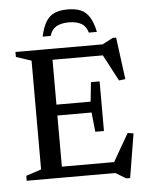

<svg xmlns="http://www.w3.org/2000/svg" viewBox="-60 -922 774 1004"><g transform="rotate(-5 327.0 -420.5)"><path d="M467 -484.5V-354V-224H421.5L411 -326H169.5V-383H411L421.5 -484.5ZM602 -484.5 568.5 -480.5 485 -639 519.5 -618.5H169.5V-676H499.5L555 -705H573ZM493.5 -36 589.5 -203 620 -198 582 33H562L507 0H169.5V-57.5H521.5ZM42 0V-26L122 -52.5V-623.5L42 -650V-676H231.5V0ZM333 -806Q293 -806 267.5 -791.5Q242 -777 233 -743.5H190.5Q201.5 -793.5 219.2 -822Q237 -850.5 264.8 -862.2Q292.5 -874 333 -874Q374 -874 401.5 -862.2Q429 -850.5 447 -822Q465 -793.5 475.5 -743.5H433Q424 -777 398.8 -791.5Q373.5 -806 333 -806Z"/></g></svg>

Font: Newsreader 16pt 16pt Medium
Style: Regular
Weight: 500
Version: Version 1.003